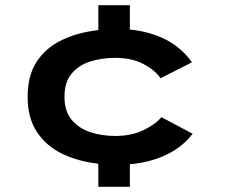

<svg xmlns="http://www.w3.org/2000/svg" viewBox="-20 -720 897 740"><path d="M359 0V-89Q282 -97.5 220.2 -127.2Q158.5 -157 122.5 -211Q86.5 -265 86.5 -347Q86.5 -430 122.5 -483.8Q158.5 -537.5 220.2 -566.5Q282 -595.5 359 -604V-700H480.5V-606Q555.5 -599 616.8 -568.5Q678 -538 720 -480L599 -418.5Q577 -450 532.5 -473.5Q488 -497 423.5 -497Q373 -497 328.5 -483.2Q284 -469.5 256.2 -436.5Q228.5 -403.5 228.5 -347Q228.5 -291.5 256.2 -258.2Q284 -225 328.5 -210.5Q373 -196 423.5 -196Q487.5 -196 534.2 -219Q581 -242 602 -268.5L722.5 -204.5Q682 -152 619.5 -122.8Q557 -93.5 480.5 -87V0Z"/></svg>

Font: Trispace SemiExpanded SemiBold
Style: Regular
Weight: 600
Width: 6
Designer: Tyler Finck
Foundry: Etcetera Type Company
Version: Version 1.210; ttfautohint (v1.8.3)